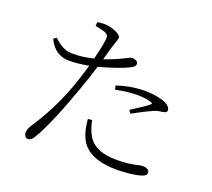

<svg xmlns="http://www.w3.org/2000/svg" viewBox="-133 -947 1266 1148"><g transform="rotate(20 500.0 -373.5)"><path d="M539 -427C583 -437 630 -443 677 -443C707 -443 740 -440 765 -431C774 -428 778 -423 769 -417C756 -404 696 -366 660 -343L674 -324C708 -342 756 -368 784 -380C810 -393 823 -396 842 -398C861 -401 878 -403 878 -419C878 -434 865 -449 844 -459C819 -470 773 -482 707 -482C644 -482 579 -468 533 -452ZM472 -210C478 -180 488 -144 507 -113C540 -60 602 -36 689 -36C793 -36 823 -55 853 -55C873 -55 895 -46 895 -27C895 -8 868 1 841 7C811 13 766 19 709 19C602 19 509 -10 473 -92C454 -132 449 -170 446 -207ZM105 -600 87 -587C120 -518 168 -496 223 -496C262 -496 307 -502 345 -509C332 -465 318 -419 304 -379C253 -236 195 -134 142 -54C130 -32 124 -24 124 -6C124 12 134 28 147 28C164 28 173 21 186 1C230 -69 294 -226 343 -366C361 -415 379 -470 394 -520C467 -539 550 -569 570 -580C600 -593 609 -602 609 -618C609 -632 588 -641 572 -641C564 -641 554 -637 540 -629C508 -612 464 -592 410 -574L433 -657C442 -687 454 -713 454 -728C453 -750 390 -772 360 -774C336 -776 321 -773 301 -770L299 -746C319 -742 342 -737 362 -731C381 -723 387 -714 385 -692C381 -659 371 -612 358 -560C320 -550 274 -542 226 -543C176 -543 146 -563 105 -600Z"/></g></svg>

Font: Noto Serif CJK TC Light
Style: Regular
Weight: 300
Designer: Ryoko NISHIZUKA 西塚涼子 (kana & ideographs); Frank Grießhammer (Latin, Greek & Cyrillic); Wenlong ZHANG 张文龙 (bopomofo); San
Foundry: Adobe
Version: Version 2.001;hotconv 1.1.0;makeotfexe 2.6.0